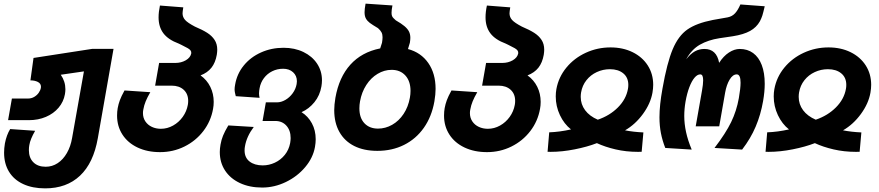

<svg xmlns="http://www.w3.org/2000/svg" viewBox="-20 -819 4840 1057"><path d="M2.5 21.5Q2.5 -2.5 7 -29.5Q16 -76 36 -108.5L173.5 -99Q146.5 -52.5 141.5 -20.5Q139 -8 139 7.5Q139 50 163.8 74.5Q188.5 99 231.5 99Q267.5 99 297.5 79.2Q327.5 59.5 348.2 23.5Q369 -12.5 377 -60L442 -426L314.5 -407.5Q340 -371 340 -327.5Q340 -315.5 337.5 -300.5Q330 -258.5 302.5 -226Q275 -193.5 232.5 -175.5Q190 -157.5 139.5 -157.5H24.5L45.5 -276.5H133.5Q153 -276.5 168.2 -285.5Q183.5 -294.5 193 -308Q202.5 -321.5 205 -335.5Q205.5 -337.5 205.5 -341.5Q205.5 -359 188.5 -367.8Q171.5 -376.5 147.5 -376.5L164.5 -500L488 -550H605L518.5 -58Q494.5 78.5 420.5 148.2Q346.5 218 228.5 218Q158.5 218 107.5 194.2Q56.5 170.5 29.5 126.2Q2.5 82 2.5 21.5Z M624.5 -182.5Q624.5 -204.5 628 -224Q632 -246 639.8 -267.2Q647.5 -288.5 665.5 -321L807.5 -311.5Q791 -283 782 -261Q773 -239 769 -216Q767 -206.5 767 -196.5Q767 -170.5 780.2 -150.8Q793.5 -131 816 -120.5Q838.5 -110 865.5 -110Q901 -110 932.8 -127.8Q964.5 -145.5 986 -175.5Q1007.5 -205.5 1014 -241.5Q1016 -251.5 1016 -263.5Q1016 -302 991.2 -324.8Q966.5 -347.5 925 -347.5H834L856 -472.5H945Q977.5 -472.5 1003 -487.2Q1028.5 -502 1033 -525.5Q1034 -534.5 1029 -541.2Q1024 -548 1013.2 -554Q1002.5 -560 978.5 -572L964 -579Q906 -600.5 879.5 -635.8Q853 -671 853 -723.5Q853 -753.5 860.5 -788.5L989 -778.5Q985 -753.5 985 -745.5Q985 -725 999 -709.2Q1013 -693.5 1053 -672.5Q1094.5 -655 1120.5 -638.5Q1146.5 -622 1161.2 -599.5Q1176 -577 1176 -545.5Q1176 -534 1173.5 -517.5Q1166 -474 1144 -446.2Q1122 -418.5 1084 -404Q1119 -379 1137.8 -341Q1156.5 -303 1156.5 -258Q1156.5 -238 1153 -220Q1141 -151.5 1099.2 -97.2Q1057.5 -43 995.2 -12.2Q933 18.5 861 18.5Q791 18.5 737.2 -7Q683.5 -32.5 654 -78.2Q624.5 -124 624.5 -182.5Z M1190 18Q1190 -0.5 1194 -23Q1198.5 -49 1207.8 -72Q1217 -95 1237 -128.5L1377 -120Q1337.5 -67.5 1328.5 -13Q1326.5 -2.5 1326.5 9Q1326.5 49 1354 70.2Q1381.5 91.5 1426.5 91.5Q1461 91.5 1493.2 76.5Q1525.5 61.5 1548 33.5Q1570.5 5.5 1577.5 -32Q1580 -48 1580 -59Q1580 -101 1556.8 -127Q1533.5 -153 1495.5 -153H1425.5L1443.5 -255.5H1504.5Q1528 -255.5 1551.2 -269Q1574.5 -282.5 1591.2 -305.5Q1608 -328.5 1613 -356Q1614.5 -363.5 1614.5 -371.5Q1614.5 -402 1593.5 -421.2Q1572.5 -440.5 1538.5 -440.5Q1506.5 -440.5 1479 -427Q1451.5 -413.5 1433 -389Q1414.5 -364.5 1409 -333Q1408 -327.5 1407 -320Q1406 -312.5 1406 -305Q1406 -293.5 1409 -280.5L1278 -289.5Q1275.5 -299 1273.5 -308.5Q1271.5 -318 1271.5 -327.5Q1271.5 -338 1274.5 -353.5Q1284.5 -412.5 1322 -458.5Q1359.5 -504.5 1416.8 -530.2Q1474 -556 1541 -556Q1602 -556 1650.2 -532.8Q1698.5 -509.5 1725.5 -468.8Q1752.5 -428 1752.5 -377Q1752.5 -361 1749.5 -343.5Q1741 -293.5 1711 -256.5Q1681 -219.5 1640 -201.5Q1676 -179 1697 -140.2Q1718 -101.5 1718 -52Q1718 -33 1714 -10Q1703.5 49.5 1660.2 101Q1617 152.5 1553.8 183Q1490.5 213.5 1423.5 213.5Q1354 213.5 1301 188.8Q1248 164 1219 119.8Q1190 75.5 1190 18Z M1820 -213Q1820 -242 1826.5 -281Q1846.5 -394 1908.8 -463Q1971 -532 2073 -552.5L2083 -583.5Q2086 -601.5 2086 -614Q2086 -629.5 2080.5 -640.5Q2075 -651.5 2061 -664Q2029 -683 2015.5 -693.2Q2002 -703.5 1994.5 -716.8Q1987 -730 1987 -751.5Q1987 -769 1992.5 -799L2140.5 -789Q2135.5 -763.5 2135.5 -749Q2135.5 -737.5 2138.2 -730.8Q2141 -724 2146.8 -718.5Q2152.5 -713 2159 -707Q2189.5 -689.5 2206.5 -675.2Q2223.5 -661 2231.2 -646Q2239 -631 2239 -611Q2239 -600.5 2236.5 -584L2226 -549Q2297.5 -530 2337.8 -472.2Q2378 -414.5 2378 -329.5Q2378 -300 2371.5 -261Q2356.5 -176.5 2313.2 -115.2Q2270 -54 2204.2 -21.2Q2138.5 11.5 2057.5 11.5Q1983.5 11.5 1930.2 -15.2Q1877 -42 1848.5 -92.5Q1820 -143 1820 -213ZM2236.5 -281Q2240 -300 2240 -318.5Q2240 -372 2211.8 -403.2Q2183.5 -434.5 2136 -434.5Q2095.5 -434.5 2058.8 -412.5Q2022 -390.5 1996.5 -351Q1971 -311.5 1962 -261Q1958.5 -242 1958.5 -222.5Q1958.5 -170 1986.2 -140.5Q2014 -111 2061 -111Q2102 -111 2139 -132Q2176 -153 2201.8 -191.8Q2227.5 -230.5 2236.5 -281Z M2424.5 -182.5Q2424.5 -204.5 2428 -224Q2432 -246 2439.8 -267.2Q2447.5 -288.5 2465.5 -321L2607.5 -311.5Q2591 -283 2582 -261Q2573 -239 2569 -216Q2567 -206.5 2567 -196.5Q2567 -170.5 2580.2 -150.8Q2593.5 -131 2616 -120.5Q2638.5 -110 2665.5 -110Q2701 -110 2732.8 -127.8Q2764.5 -145.5 2786 -175.5Q2807.5 -205.5 2814 -241.5Q2816 -251.5 2816 -263.5Q2816 -302 2791.2 -324.8Q2766.5 -347.5 2725 -347.5H2634L2656 -472.5H2745Q2777.5 -472.5 2803 -487.2Q2828.5 -502 2833 -525.5Q2834 -534.5 2829 -541.2Q2824 -548 2813.2 -554Q2802.5 -560 2778.5 -572L2764 -579Q2706 -600.5 2679.5 -635.8Q2653 -671 2653 -723.5Q2653 -753.5 2660.5 -788.5L2789 -778.5Q2785 -753.5 2785 -745.5Q2785 -725 2799 -709.2Q2813 -693.5 2853 -672.5Q2894.5 -655 2920.5 -638.5Q2946.5 -622 2961.2 -599.5Q2976 -577 2976 -545.5Q2976 -534 2973.5 -517.5Q2966 -474 2944 -446.2Q2922 -418.5 2884 -404Q2919 -379 2937.8 -341Q2956.5 -303 2956.5 -258Q2956.5 -238 2953 -220Q2941 -151.5 2899.2 -97.2Q2857.5 -43 2795.2 -12.2Q2733 18.5 2661 18.5Q2591 18.5 2537.2 -7Q2483.5 -32.5 2454 -78.2Q2424.5 -124 2424.5 -182.5Z M3123.5 -106.5Q3085.5 -136.5 3062.5 -185.2Q3039.5 -234 3039.5 -288Q3039.5 -309.5 3043 -328.5Q3055 -394.5 3098.2 -447Q3141.5 -499.5 3205.5 -528.8Q3269.5 -558 3341 -558Q3409 -558 3462.5 -531.8Q3516 -505.5 3546 -458.8Q3576 -412 3576 -352Q3576 -333 3572 -309Q3561.5 -249 3519.5 -191.5Q3477.5 -134 3421 -101.5Q3466.5 -92.5 3522 -90L3512.5 16.5L3492.5 17Q3427 17 3369 3.5Q3311 -10 3266 -31Q3213 -10.5 3143.8 3.2Q3074.5 17 3011 17L2994.5 16.5L3003.5 -90.5Q3060.5 -92.5 3123.5 -106.5ZM3177 -285.5Q3177 -245 3201.2 -212.2Q3225.5 -179.5 3271 -160Q3337 -182.5 3382 -227.8Q3427 -273 3437 -329.5Q3439 -339.5 3439 -351.5Q3439 -392.5 3411.2 -415.2Q3383.5 -438 3338 -438Q3299.5 -438 3265.5 -422.2Q3231.5 -406.5 3208.5 -377.5Q3185.5 -348.5 3179 -310Q3177 -298.5 3177 -285.5Z M3610.5 -173.5Q3610.5 -240.5 3627 -331Q3652 -473 3683.2 -547.5Q3714.5 -622 3764.5 -656.8Q3814.5 -691.5 3904 -709L3986 -723.5Q4011 -728.5 4027 -746.2Q4043 -764 4056 -794.5L4190 -784.5Q4181.5 -748 4176.8 -733.2Q4172 -718.5 4163.5 -702Q4144.5 -668 4109.2 -648.5Q4074 -629 4014.5 -619.5L3940 -608.5Q3879 -599 3833.2 -573Q3787.5 -547 3757.5 -492.5Q3782 -523.5 3805.8 -536.5Q3829.5 -549.5 3858 -549.5Q3925 -549.5 3939 -473Q3962.5 -510 3992.8 -529.8Q4023 -549.5 4052.5 -549.5Q4095 -549.5 4126 -527Q4157 -504.5 4173.5 -461.2Q4190 -418 4190 -357.5Q4190 -314.5 4181 -262.5Q4168 -187.5 4140.2 -122Q4112.5 -56.5 4065.5 4.5L3913.5 -4.5Q3975.5 -85.5 4005.2 -147Q4035 -208.5 4047.5 -279Q4057 -333.5 4057 -363.5Q4057 -409.5 4036 -409.5Q4014 -409.5 3996.8 -380.8Q3979.5 -352 3972 -309L3939.5 -123.5H3810L3844.5 -319Q3851 -355 3851 -377Q3851 -393 3847.2 -401.2Q3843.5 -409.5 3835 -409.5Q3819 -409.5 3803.5 -391.2Q3788 -373 3775 -339Q3762 -305 3754 -259.5Q3747 -219 3747 -180.5Q3747 -137.5 3756.8 -92.2Q3766.5 -47 3788 4.5L3642.5 -4.5Q3626.5 -45 3618.5 -86Q3610.5 -127 3610.5 -173.5Z M4323.5 -106.5Q4285.5 -136.5 4262.5 -185.2Q4239.5 -234 4239.5 -288Q4239.5 -309.5 4243 -328.5Q4255 -394.5 4298.2 -447Q4341.5 -499.5 4405.5 -528.8Q4469.5 -558 4541 -558Q4609 -558 4662.5 -531.8Q4716 -505.5 4746 -458.8Q4776 -412 4776 -352Q4776 -333 4772 -309Q4761.5 -249 4719.5 -191.5Q4677.5 -134 4621 -101.5Q4666.5 -92.5 4722 -90L4712.5 16.5L4692.5 17Q4627 17 4569 3.5Q4511 -10 4466 -31Q4413 -10.5 4343.8 3.2Q4274.5 17 4211 17L4194.5 16.5L4203.5 -90.5Q4260.5 -92.5 4323.5 -106.5ZM4377 -285.5Q4377 -245 4401.2 -212.2Q4425.5 -179.5 4471 -160Q4537 -182.5 4582 -227.8Q4627 -273 4637 -329.5Q4639 -339.5 4639 -351.5Q4639 -392.5 4611.2 -415.2Q4583.5 -438 4538 -438Q4499.5 -438 4465.5 -422.2Q4431.5 -406.5 4408.5 -377.5Q4385.5 -348.5 4379 -310Q4377 -298.5 4377 -285.5Z"/></svg>

Font: JuliaMono ExtraBold
Style: Italic
Weight: 800
Italic angle: -9°
Monospace: yes
Designer: cormullion
Foundry: corm
Version: Version 0.057; ttfautohint (v1.8.4)